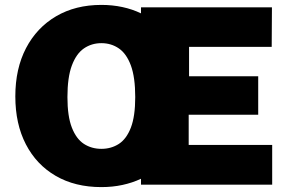

<svg xmlns="http://www.w3.org/2000/svg" viewBox="-20 -753 1175 783"><path d="M749.5 -285V-162H1090V0H555V-24Q520 -7.5 479.5 1.2Q439 10 393.5 10Q286 10 207.2 -35.8Q128.5 -81.5 85.5 -164.5Q42.5 -247.5 42.5 -360Q42.5 -473 86.2 -556.8Q130 -640.5 209 -686.8Q288 -733 393.5 -733Q438.5 -733 479.2 -724.2Q520 -715.5 555 -698.5V-723H1089L1088 -562H751V-442H1033V-285ZM393.5 -146Q433.5 -146 464.8 -166.2Q496 -186.5 513.8 -232.8Q531.5 -279 531.5 -357Q531.5 -437.5 513.8 -485.8Q496 -534 464.8 -555.5Q433.5 -577 393.5 -577Q353.5 -577 322.2 -555.5Q291 -534 273 -485.8Q255 -437.5 255 -357Q255 -279 273 -232.8Q291 -186.5 322.2 -166.2Q353.5 -146 393.5 -146Z"/></svg>

Font: Public Sans Thin Black
Style: Regular
Weight: 900
Version: Version 2.001